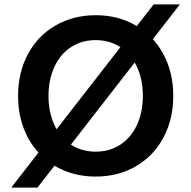

<svg xmlns="http://www.w3.org/2000/svg" viewBox="-20 -785 867 871"><path d="M677 -765H796L150 66H31ZM62 -350Q62 -456 106.8 -539.5Q151.6 -623 232 -669.5Q312.3 -716 414 -716Q515.7 -716 596 -669.5Q676.4 -623 721.2 -539.5Q766 -456 766 -350Q766 -244 721.2 -160.5Q676.4 -77 596 -30.5Q515.7 16 414 16Q312.3 16 232 -30.5Q151.6 -77 106.8 -160.5Q62 -244 62 -350ZM628 -350Q628 -424.6 601 -482.3Q574 -540 525.5 -571.5Q477 -603 414 -603Q351 -603 302.5 -571.5Q254 -540 227 -482.3Q200 -424.6 200 -350Q200 -275.4 227 -217.7Q254 -160 302.5 -128.5Q351 -97 414 -97Q477 -97 525.5 -128.5Q574 -160 601 -217.7Q628 -275.4 628 -350Z"/></svg>

Font: Uncut Sans Variable
Style: Regular
Weight: 400
Designer: Kasper Nordkvist
Foundry: UNCUT.wtf
Version: Version 1.303;Glyphs 3.1.2 (3151)